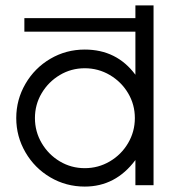

<svg xmlns="http://www.w3.org/2000/svg" viewBox="-20 -684 678 709"><path d="M547 -664V0H480V-93Q407 5 293 5Q224 5 166 -29Q108 -63 74 -121.5Q40 -180 40 -248Q40 -316 74 -374.5Q108 -433 166 -467Q224 -501 293 -501Q411 -501 480 -408V-567H70V-617H480V-664ZM478 -248Q478 -298 453 -340Q428 -382 385.5 -407Q343 -432 293 -432Q243 -432 201 -407Q159 -382 134 -340Q109 -298 109 -248Q109 -198 134 -155.5Q159 -113 201 -88Q243 -63 293 -63Q343 -63 385.5 -88Q428 -113 453 -155.5Q478 -198 478 -248Z"/></svg>

Font: Sulphur Point
Style: Regular
Weight: 400
Designer: Noponies / Dale Sattler
Foundry: Noponies
Version: Version 1.000; ttfautohint (v1.8)